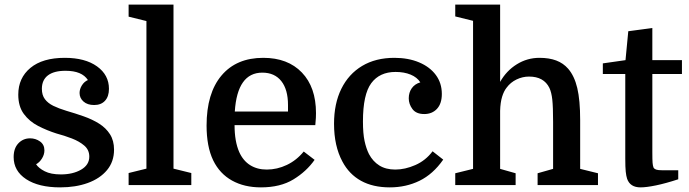

<svg xmlns="http://www.w3.org/2000/svg" viewBox="-20 -800 2977 830"><path d="M243 -46Q295 -46 330.5 -66.5Q366 -87 366 -123Q366 -152 344.5 -170.5Q323 -189 290.5 -201.5Q258 -214 224 -223Q183 -236 145 -255.5Q107 -275 83 -307.5Q59 -340 59 -391Q59 -463 111.5 -506.5Q164 -550 260 -550Q348 -550 399.5 -513Q451 -476 451 -416Q451 -383 434 -364.5Q417 -346 387 -346Q358 -346 341 -361Q324 -376 324 -398Q324 -415 334 -431Q344 -447 360 -454Q347 -474 323 -484Q299 -494 263 -494Q213 -494 187 -474Q161 -454 161 -416Q161 -389 174 -371.5Q187 -354 210.5 -342.5Q234 -331 267 -321Q305 -310 342 -297Q379 -284 408.5 -265.5Q438 -247 455.5 -219.5Q473 -192 473 -153Q473 -101 442.5 -64.5Q412 -28 359.5 -9Q307 10 240 10Q147 10 93 -25.5Q39 -61 39 -121Q39 -159 59.5 -180.5Q80 -202 110 -202Q134 -202 153 -188.5Q172 -175 172 -150Q172 -132 161.5 -115Q151 -98 136 -90Q147 -73 173.5 -59.5Q200 -46 243 -46Z M613 -71V-709L536 -728V-780H730V-71L807 -52V0H536V-52Z M1343 -259H994Q994 -189 1014 -143Q1031 -105 1061.5 -86Q1092 -67 1133 -67Q1178 -67 1220 -87Q1262 -107 1293 -145L1340 -109Q1305 -59 1248.5 -24.5Q1192 10 1108 10Q1036 10 983 -19.5Q930 -49 902 -106Q887 -137 880 -175Q873 -213 873 -257Q873 -397 937.5 -473.5Q1002 -550 1118 -550Q1224 -550 1285 -486.5Q1346 -423 1346 -311Q1346 -300 1345.5 -290.5Q1345 -281 1343 -259ZM1114 -486Q1006 -486 995 -318H1225V-346Q1225 -413 1196 -449.5Q1167 -486 1114 -486Z M1685 -550Q1745 -550 1791.5 -530.5Q1838 -511 1864 -476Q1890 -441 1890 -394Q1890 -352 1869 -329.5Q1848 -307 1814 -307Q1779 -307 1763 -328.5Q1747 -350 1747 -375Q1747 -400 1760 -418.5Q1773 -437 1797 -444Q1783 -466 1755 -477.5Q1727 -489 1690 -489Q1621 -489 1585 -440.5Q1549 -392 1549 -275Q1549 -223 1556 -190.5Q1563 -158 1575 -134Q1592 -102 1620 -84.5Q1648 -67 1689 -67Q1731 -67 1775.5 -86.5Q1820 -106 1850 -146L1896 -110Q1852 -47 1793.5 -18.5Q1735 10 1665 10Q1592 10 1540.5 -18.5Q1489 -47 1460 -102Q1424 -169 1424 -265Q1424 -352 1455.5 -416Q1487 -480 1545.5 -515Q1604 -550 1685 -550Z M2371 -70V-273Q2371 -338 2367.5 -369.5Q2364 -401 2355 -420Q2331 -469 2267 -469Q2239 -469 2213 -456.5Q2187 -444 2170 -421Q2158 -406 2150.5 -381.5Q2143 -357 2142 -321V-70L2209 -51V0H1948V-51L2025 -70V-710L1948 -729V-780H2142V-446Q2169 -494 2214 -522Q2259 -550 2312 -550Q2354 -550 2384.5 -538.5Q2415 -527 2436 -503Q2463 -472 2475.5 -419.5Q2488 -367 2488 -281V-70L2565 -51V0H2304V-51Z M2586 -480V-526L2684 -540L2696 -665L2800 -679V-540H2928V-480H2800V-143Q2800 -109 2801 -96.5Q2802 -84 2805 -76Q2808 -70 2816 -67Q2824 -64 2842 -64H2912V-25Q2857 -7 2815.5 1.5Q2774 10 2749 10Q2704 10 2691 -27Q2687 -39 2685 -58Q2683 -77 2683 -114V-480Z"/></svg>

Font: Domine SemiBold
Style: Regular
Weight: 600
Designer: Pablo Impallari, Rodrigo Fuenzalida, Brenda Gallo
Foundry: Pablo Impallari, Rodrigo Fuenzalida, Brenda Gallo
Version: Version 2.000